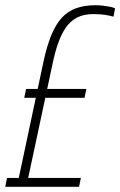

<svg xmlns="http://www.w3.org/2000/svg" viewBox="-33 -716 461 736"><path d="M-13 0 -6 -34H39L134 -481Q147 -541 164 -582Q181 -623 204 -648Q227 -673 259 -684.5Q291 -696 333 -696Q346 -696 360 -694.5Q374 -693 387 -690.5Q400 -688 408 -684L402 -652Q392 -655 378.5 -657.5Q365 -660 351.5 -661Q338 -662 325 -662Q288 -662 262 -648.5Q236 -635 218.5 -609Q201 -583 189 -548Q177 -513 168 -469L75 -34H277L270 0ZM60 -341 67 -375H298L291 -341Z"/></svg>

Font: Saira Condensed Thin
Style: Italic
Weight: 250
Width: 3
Italic angle: -12°
Designer: Hector Gatti with collaboration of the Omnibus-Type team
Foundry: Omnibus-Type
Version: Version 1.101